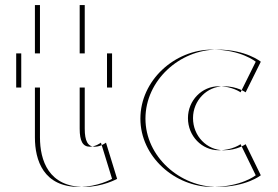

<svg xmlns="http://www.w3.org/2000/svg" viewBox="-20 -724 1099 759"><path d="M138 -513V-704H315V-513H423V-378H315V-215C315 -167 327 -144 355 -144C378 -144 399 -160 399 -160L443 -17C443 -17 386 15 313 15C172 15 138 -90 138 -181V-378H64V-513ZM118 -513H44V-378H118V-181C118 -90 152 15 293 15C366 15 423 -17 423 -17L379 -160C379 -160 358 -144 335 -144C307 -144 295 -167 295 -215V-378H403V-513H295V-704H118Z M1011 -31C1011 -31 953 15 839 15C691 15 555 -105 555 -255C555 -406 690 -528 839 -528C953 -528 1011 -480 1011 -480L951 -359C951 -359 918 -383 865 -383C798 -383 743 -327 743 -257C743 -186 798 -130 865 -130C918 -130 951 -154 951 -154ZM991 -31 931 -154C931 -154 898 -130 845 -130C778 -130 723 -186 723 -257C723 -327 778 -383 845 -383C898 -383 931 -359 931 -359L991 -480C991 -480 933 -528 819 -528C670 -528 535 -406 535 -255C535 -105 671 15 819 15C933 15 991 -31 991 -31Z"/></svg>

Font: Hussar Plate
Style: Regular
Weight: 700
Foundry: Cannot Into Space Fonts
Version: Version 0.798247